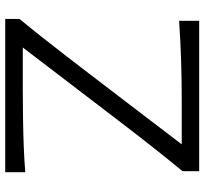

<svg xmlns="http://www.w3.org/2000/svg" viewBox="-44 -740 784 736"><g transform="rotate(90 348.0 -372.0)"><path d="M52.5 0H640.1V-76.9Q597.4 -73.2 540.3 -71Q483.3 -68.8 425 -68.1Q366.8 -67.3 318.9 -67.3H162L441.3 -432.8Q489.7 -496.2 538 -557.6Q586.4 -619.1 636.2 -679.8V-743.5H59.7V-666.6Q141.3 -672.1 217.2 -674.4Q293 -676.6 360.2 -676.6H533.3L265.7 -326.1Q233.9 -284.3 195.6 -234.8Q157.4 -185.3 119.8 -137.9Q82.3 -90.5 52.5 -54.7Z"/></g></svg>

Font: Pinar-VF-FD
Style: Regular
Weight: 300
Designer: Amin Abedi
Version: Version 3.0